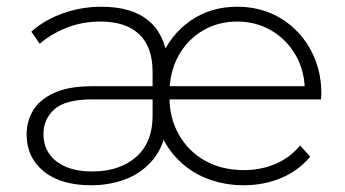

<svg xmlns="http://www.w3.org/2000/svg" viewBox="-20 -546 1023 570"><path d="M251 4Q160 4 109.5 -37.5Q59 -79 59 -147Q59 -185 77.5 -217Q96 -249 139 -269.5Q182 -290 254 -290H443V-251H255Q174 -251 141.5 -221.5Q109 -192 109 -148Q109 -97 147.5 -67Q186 -37 254 -37Q335 -37 384 -80Q433 -123 433 -202V-333Q433 -406 393.5 -444Q354 -482 278 -482Q224 -482 177.5 -463.5Q131 -445 98 -416L73 -452Q112 -487 167 -506.5Q222 -526 281 -526Q370 -526 419.5 -486Q469 -446 478 -366L458 -374Q486 -443 545.5 -484.5Q605 -526 684 -526Q738 -526 783 -507Q828 -488 862 -453Q896 -418 915 -371Q934 -324 934 -267Q934 -262 933.5 -258.5Q933 -255 933 -251H473V-290H906L885 -269Q886 -333 858.5 -381Q831 -429 785.5 -455.5Q740 -482 684 -482Q628 -482 582.5 -455.5Q537 -429 510 -380.5Q483 -332 483 -268V-259Q483 -195 511.5 -145.5Q540 -96 589.5 -68.5Q639 -41 704 -41Q754 -41 797 -59Q840 -77 871 -114L901 -81Q866 -39 814.5 -17.5Q763 4 703 4Q645 4 593 -16.5Q541 -37 502.5 -78.5Q464 -120 444 -183L476 -182Q469 -114 435.5 -73.5Q402 -33 354 -14.5Q306 4 251 4Z"/></svg>

Font: Modern
Style: Regular
Weight: 300
Designer: Julieta Ulanovsky
Foundry: Julieta Ulanovsky
Version: Version 8.000